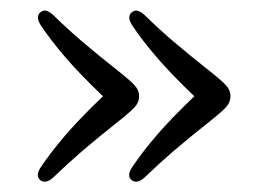

<svg xmlns="http://www.w3.org/2000/svg" viewBox="-20 -420 516 372"><path d="M426.5 -233.5Q426.5 -223.5 420.5 -215.5Q414.5 -207.5 393.5 -190.5Q345.5 -152.5 317 -128Q288.5 -103.5 260 -76Q245.5 -63 235 -71Q225 -79.5 236 -96Q255 -124.5 282.8 -157Q310.5 -189.5 356.5 -233.5Q310.5 -277.5 282.8 -310Q255 -342.5 236 -371Q225.5 -387.5 235 -396Q241 -401 247.2 -399Q253.5 -397 260 -391Q288 -363.5 316.8 -339Q345.5 -314.5 393.5 -276.5Q414.5 -259.5 420.5 -251.5Q426.5 -243.5 426.5 -233.5ZM249.5 -233.5Q249.5 -223.5 243.5 -215.5Q237.5 -207.5 216.5 -190.5Q168.5 -152.5 140 -128Q111.5 -103.5 83 -76Q68.5 -63 58 -71Q48 -79.5 59 -96Q78 -124.5 105.8 -157Q133.5 -189.5 179.5 -233.5Q133.5 -277.5 105.8 -310Q78 -342.5 59 -371Q48.5 -387.5 58 -396Q64 -401 70.2 -399Q76.5 -397 83 -391Q111 -363.5 139.8 -339Q168.5 -314.5 216.5 -276.5Q237.5 -259.5 243.5 -251.5Q249.5 -243.5 249.5 -233.5Z"/></svg>

Font: Fraunces 72pt SuperSoft Light
Style: Regular
Weight: 300
Version: Version 1.000;[0bf87f6ff]